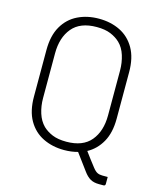

<svg xmlns="http://www.w3.org/2000/svg" viewBox="-127 -807 854 1045"><g transform="rotate(15 300.0 -285.0)"><path d="M300 -720Q367 -720 419.5 -694Q472 -668 502.5 -615Q533 -562 533 -481V-219Q533 -140 503.5 -87.5Q474 -35 424 -8Q438 11 453 31Q468 51 483 70Q497 88 509 94Q521 100 538 100H568V139Q568 150 557 150H532Q502 150 482.5 138.5Q463 127 445 102Q428 79 411 56Q394 33 377 10Q341 20 300 20Q234 20 181 -6Q128 -32 97.5 -85Q67 -138 67 -219V-481Q67 -562 97.5 -615Q128 -668 181 -694Q234 -720 300 -720ZM117 -224Q117 -179 129.5 -139.5Q142 -100 168 -74Q190 -53 221.5 -40Q253 -27 300 -27Q393 -27 438 -81Q483 -135 483 -224V-476Q483 -521 470.5 -561Q458 -601 432 -626Q410 -647 378.5 -660Q347 -673 300 -673Q207 -673 162 -619Q117 -565 117 -476Z"/></g></svg>

Font: Recursive Mn Lnr St Lt
Style: Regular
Weight: 300
Monospace: yes
Version: Version 1.079;hotconv 1.0.112;makeotfexe 2.5.65598; ttfautoh